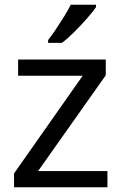

<svg xmlns="http://www.w3.org/2000/svg" viewBox="-20 -786 510 806"><path d="M431 0H39V-58L327 -468H56V-536H424V-470L140 -68H431ZM383 -756Q371 -738 346 -709.5Q321 -681 292.5 -652.5Q264 -624 240 -606H182V-618Q197 -637 214.5 -663Q232 -689 249 -716.5Q266 -744 277 -766H383Z"/></svg>

Font: Noto Sans Kharoshthi
Style: Regular
Weight: 400
Designer: Monotype Design Team
Foundry: Monotype Imaging Inc.
Version: Version 2.004; ttfautohint (v1.8.4.7-5d5b)